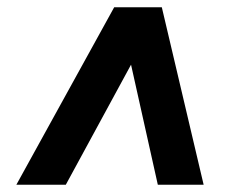

<svg xmlns="http://www.w3.org/2000/svg" viewBox="-20 -648 640 528"><path d="M25 -140 294 -628H425L540 -140H414L329 -521H368L161 -140Z"/></svg>

Font: Nunito Sans 9pt Black
Style: Italic
Weight: 900
Italic angle: -9°
Version: Version 3.101;gftools[0.9.27]